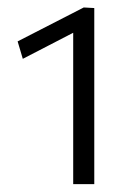

<svg xmlns="http://www.w3.org/2000/svg" viewBox="-20 -782 352 501"><path d="M171 -301.5V-696.5Q141 -681 108.2 -664Q75.5 -647 39.5 -628.5L26 -674Q113.5 -719 198.5 -762.5L226 -761V-301.5Z"/></svg>

Font: Commissioner Light
Style: Regular
Weight: 300
Designer: Kostas Bartsokas
Foundry: Kostas Bartsokas
Version: Version 1.000; ttfautohint (v1.8.3)